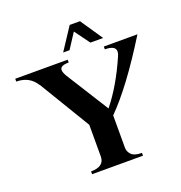

<svg xmlns="http://www.w3.org/2000/svg" viewBox="-193 -1026 1094 1159"><g transform="rotate(-20 354.5 -446.5)"><path d="M528 -18V0H201V-18Q287 -18 287 -83V-286L89 -614H88Q46 -682 -38 -682V-700H299V-682Q243 -682 243 -654Q243 -638 257 -614L430 -339Q520 -451 591 -614Q599 -632 599 -644Q599 -682 531 -682V-700H747Q577 -425 442 -290V-82Q442 -57 461 -37.5Q480 -18 528 -18ZM448 -893 545 -750H463L392 -847L329 -750H288L382 -893Z"/></g></svg>

Font: Uncial Antiqua
Style: Regular
Weight: 400
Designer: Astigmatic (AOETI)
Foundry: Astigmatic (AOETI)
Version: Version 1.000